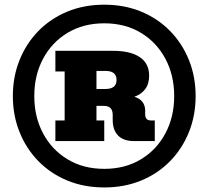

<svg xmlns="http://www.w3.org/2000/svg" viewBox="-20 -804 902 831"><path d="M431.2 7.3Q343.8 7.3 271.2 -22.7Q198.7 -52.7 146 -106.7Q93.3 -160.6 64.5 -232.7Q35.6 -304.7 35.6 -388.2Q35.6 -471.7 64.5 -543.7Q93.3 -615.7 146 -669.7Q198.7 -723.6 271.2 -753.7Q343.8 -783.7 431.2 -783.7Q518.6 -783.7 591.1 -753.7Q663.6 -723.6 716.3 -669.7Q769 -615.7 797.9 -543.7Q826.7 -471.7 826.7 -388.2Q826.7 -304.7 797.9 -232.7Q769 -160.6 716.3 -106.7Q663.6 -52.7 591.1 -22.7Q518.6 7.3 431.2 7.3ZM431.2 -73.2Q521.5 -73.2 589.6 -114.3Q657.7 -155.3 695.8 -226.6Q733.9 -297.9 733.9 -388.2Q733.9 -478.5 695.8 -549.8Q657.7 -621.1 589.6 -662.1Q521.5 -703.1 431.2 -703.1Q340.8 -703.1 272.7 -662.1Q204.6 -621.1 166.5 -549.8Q128.4 -478.5 128.4 -388.2Q128.4 -297.9 166.5 -226.6Q204.6 -155.3 272.7 -114.3Q340.8 -73.2 431.2 -73.2ZM219.7 -193.4V-282.7H259.8V-494.6H219.7V-584H470.2Q544.9 -584 585.2 -556.6Q625.5 -529.3 625.5 -476.6Q625.5 -440.9 608.2 -418Q590.8 -395 561.5 -385.3Q608.4 -370.6 608.4 -324.2V-309.1Q608.4 -282.7 632.8 -282.7H649.9V-193.4H560.1Q514.2 -193.4 491 -217.5Q467.8 -241.7 467.8 -283.7V-306.6Q467.8 -345.7 430.2 -345.7H397.5V-282.7H431.2V-193.4ZM436.5 -497.1H397.5V-418.9H436.5Q484.4 -418.9 484.4 -458Q484.4 -497.1 436.5 -497.1Z"/></svg>

Font: Bevan
Style: Regular
Weight: 400
Designer: Vernon Adams
Foundry: Vernon Adams
Version: Version 2.100; ttfautohint (v1.8.3)